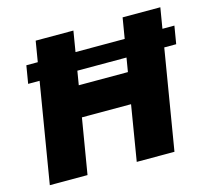

<svg xmlns="http://www.w3.org/2000/svg" viewBox="-104 -852 1070 975"><g transform="rotate(-15 431.0 -364.0)"><path d="M862.3 -619.1 846.7 -525.4H68.4L84 -619.1ZM41.5 0 162.1 -727.5H360.4L314.9 -452.1H573.2L619.1 -727.5H817.4L696.8 0H498.5L546.4 -290.5H288.1L239.7 0Z"/></g></svg>

Font: Inter 17pt Black
Style: Italic
Weight: 900
Italic angle: -9.3988°
Version: Version 4.001;git-66647c0bb